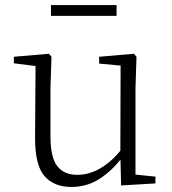

<svg xmlns="http://www.w3.org/2000/svg" viewBox="-20 -727 683 761"><path d="M263 14Q193 14 155.5 -30Q118 -74 119 -185L121 -478L140 -463L35 -476V-502L174 -514L184 -502L180 -377V-188Q180 -103 207 -68.5Q234 -34 286 -34Q334 -34 379.5 -61Q425 -88 463 -137L482 -103H464Q425 -51 375 -18.5Q325 14 263 14ZM460 8 457 -116V-117L458 -467L373 -475V-502L511 -514L521 -502L517 -377V-35L596 -27V0ZM182 -664V-707H442V-664Z"/></svg>

Font: Noto Serif SC
Style: Regular
Weight: 200
Designer: Ryoko NISHIZUKA 西塚涼子 (kana & ideographs); Frank Grießhammer (Latin, Greek & Cyrillic); Wenlong ZHANG 张文龙 (bopomofo); San
Foundry: Adobe
Version: Version 2.001;hotconv 1.1.0;makeotfexe 2.6.0